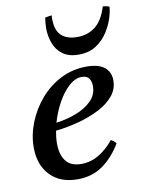

<svg xmlns="http://www.w3.org/2000/svg" viewBox="-84 -793 644 863"><g transform="rotate(-10 237.5 -361.0)"><path d="M435 -398Q435 -359 410 -328.5Q385 -298 342.5 -276Q300 -254 248 -240Q196 -226 142 -220Q136 -189 136 -162Q136 -112 158 -82.5Q180 -53 229 -53Q272 -53 310 -76Q348 -99 377 -136Q393 -127 400 -117Q366 -59 317 -23.5Q268 12 200 12Q121 12 75.5 -35.5Q30 -83 30 -163Q30 -219 52 -275Q74 -331 113.5 -377.5Q153 -424 207.5 -452Q262 -480 326 -480Q382 -480 408.5 -458Q435 -436 435 -398ZM150 -255Q197 -261 240.5 -277.5Q284 -294 312 -321.5Q340 -349 340 -389Q340 -411 330 -424.5Q320 -438 298 -438Q267 -438 238 -411.5Q209 -385 186 -343Q163 -301 150 -255ZM213 -734Q212 -728 212 -725.5Q212 -723 212 -719Q212 -664 238 -641Q264 -618 309 -618Q358 -618 392.5 -645Q427 -672 446 -734Q463 -732 475 -728Q475 -709 465.5 -678Q456 -647 436 -615Q416 -583 383 -561Q350 -539 302 -539Q257 -539 229.5 -559.5Q202 -580 190 -613Q178 -646 178 -681Q178 -690 179 -702Q180 -714 182 -729Q190 -731 197.5 -732Q205 -733 213 -734Z"/></g></svg>

Font: Tiro Kannada
Style: Italic
Weight: 400
Italic angle: -11°
Designer: Kannada: John Hudson & Fiona Ross, assisted by Kaja Sojewska. Latin: John Hudson with Paul Hanslow, assisted by Kaja Soj
Foundry: Tiro Typeworks Ltd.
Version: Version 1.52